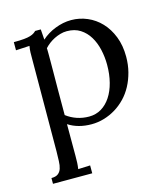

<svg xmlns="http://www.w3.org/2000/svg" viewBox="-92 -459 630 722"><g transform="rotate(-15 223.5 -97.5)"><path d="M71.8 -284.7Q71.8 -295.9 72 -308.1Q72.3 -320.3 74.7 -333L21.5 -330.1V-361.8Q45.9 -361.8 61.3 -363.3Q76.7 -364.7 85.9 -367.7Q95.2 -370.6 100.3 -374Q105.5 -377.4 109.9 -381.8H131.8Q132.3 -374.5 133.1 -364.5Q133.8 -354.5 134.8 -341.3Q146 -351.6 159.7 -359.9Q173.3 -368.2 188.5 -374Q203.6 -379.9 219.2 -383.1Q234.9 -386.2 251 -386.2Q283.2 -386.2 313 -373.5Q342.8 -360.8 365.5 -336.9Q388.2 -313 401.9 -278.3Q415.5 -243.7 415.5 -200.2Q415.5 -168.5 408.2 -140.4Q400.9 -112.3 388.2 -88.6Q375.5 -64.9 357.7 -46.4Q339.8 -27.8 318.6 -14.9Q297.4 -2 273.4 5.1Q249.5 12.2 224.6 12.2Q172.4 12.2 134.8 -12.2V111.3Q134.8 126.5 134.3 137.9Q133.8 149.4 131.8 162.1L178.7 160.2V190.9H25.9V168.5Q43 168.5 52 161.6Q61 154.8 64.9 142.8Q68.8 130.9 69.3 114Q69.8 97.2 70.3 77.1ZM224.1 -350.1Q210.9 -350.1 198.5 -346.4Q186 -342.8 174.8 -337.2Q163.6 -331.5 153.6 -324Q143.6 -316.4 135.7 -307.6Q135.7 -304.7 136 -301Q136.2 -297.4 136.2 -288.1Q136.2 -278.8 136.2 -262.2Q136.2 -245.6 136 -217.8Q135.7 -189.9 135.5 -148.2Q135.3 -106.4 135.3 -47.4Q153.8 -33.2 176.3 -25.6Q198.7 -18.1 223.1 -18.1Q249.5 -18.1 270.8 -30.8Q292 -43.5 307.1 -66.4Q322.3 -89.4 330.3 -120.6Q338.4 -151.9 338.4 -189Q338.4 -219.2 331.8 -248.3Q325.2 -277.3 311.5 -299.8Q297.9 -322.3 276.4 -336.2Q254.9 -350.1 224.1 -350.1Z"/></g></svg>

Font: Parastoo Print
Style: Print
Weight: 400
Foundry: Saber Rastikerdar (saber.rastikerdar@gmail.com)
Version: Version 1.0.0-alpha5